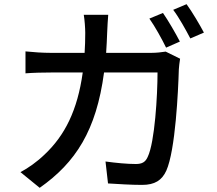

<svg xmlns="http://www.w3.org/2000/svg" viewBox="-20 -853 1040 919"><path d="M841 -654C821 -693 785 -755 760 -791L695 -764C722 -726 755 -666 775 -625ZM488 -600C490 -631 492 -664 493 -698C494 -722 496 -759 498 -782H381C385 -759 388 -718 388 -696C388 -662 387 -630 385 -600H224C185 -600 140 -603 102 -607V-502C140 -505 187 -506 224 -506H376C351 -325 290 -204 193 -113C158 -79 114 -48 78 -29L170 46C342 -75 441 -228 478 -506H734C734 -398 721 -172 687 -102C676 -77 660 -68 630 -68C589 -68 536 -73 485 -80L497 25C547 28 606 32 660 32C721 32 755 10 776 -36C820 -134 833 -420 836 -521C837 -534 839 -555 842 -572L773 -606C753 -603 730 -600 704 -600ZM809 -806C837 -769 869 -711 891 -669L956 -697C937 -733 900 -796 873 -833Z"/></svg>

Font: Genne Gothic Medium
Style: Regular
Weight: 500
Designer: Ryoko NISHIZUKA (kana & ideographs); Paul D. Hunt (Latin, Greek & Cyrillic); Wenlong ZHANG (bopomofo); Sandoll Communica
Foundry: Adobe Systems Incorporated
Version: Version 1.004;PS 1.004;hotconv 16.6.51;makeotf.lib2.5.65220